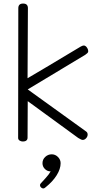

<svg xmlns="http://www.w3.org/2000/svg" viewBox="-20 -792 553 1080"><path d="M82 -16 83 -746Q83 -772 110 -772Q137 -772 137 -746L135 -352L235 -411Q383 -499 434 -530Q445 -536 451 -536Q461 -536 469 -524.5Q477 -513 476 -501Q475 -494 460 -484L136 -289L465 -52Q473 -46 473 -35Q473 -24 464.5 -14.5Q456 -5 445 -5Q438 -5 420 -16L136 -223L135 -17Q135 -7 128 -1.5Q121 4 109 4Q98 4 90 -1.5Q82 -7 82 -16ZM321 126Q321 158 299 193.5Q277 229 237 261Q230 268 223 268Q217 268 211 262.5Q205 257 205 250Q205 244 209 240Q214 234 234.5 212Q255 190 265 172H264Q246 172 232.5 158.5Q219 145 219 126Q219 105 234.5 90.5Q250 76 271 76Q291 76 306 91Q321 106 321 126Z"/></svg>

Font: Mali Light
Style: Regular
Weight: 300
Designer: Kitiyaporn Chalermlarp | Katatrad Aksorn Co.,Ltd.
Foundry: Cadson Demak Co.,Ltd.
Version: Version 1.000; ttfautohint (v1.6)